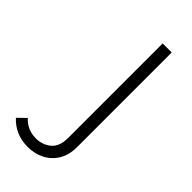

<svg xmlns="http://www.w3.org/2000/svg" viewBox="-343 -512 765 765"><g transform="rotate(45 40.0 -129.0)"><path d="M-9 207Q-46 207 -74.5 194.5Q-103 182 -125 158L-91 125Q-59 160 -11 160Q26 160 52.5 138Q79 116 79 68V-465H130V67Q130 114 110.5 145Q91 176 59.5 191.5Q28 207 -9 207Z"/></g></svg>

Font: Outfit ExtraLight
Style: Regular
Weight: 200
Designer: Rodrigo Fuenzalida
Foundry: fragTYPE
Version: Version 1.100; ttfautohint (v1.8.4.7-5d5b);gftools[0.9.27]